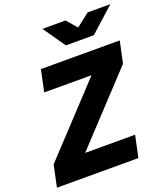

<svg xmlns="http://www.w3.org/2000/svg" viewBox="-184 -1058 1023 1174"><g transform="rotate(-20 327.5 -471.5)"><path d="M-18 0 12 -141 416 -574H108L138 -715H651L621 -574L217 -141H542L512 0ZM331 -799 231 -943H381L439 -876L525 -943H673L513 -799Z"/></g></svg>

Font: Wix Madefor Text ExtraBold
Style: Italic
Weight: 800
Italic angle: -12°
Designer: Dalton Maag Ltd
Foundry: Dalton Maag Ltd
Version: Version 3.100